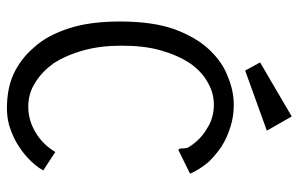

<svg xmlns="http://www.w3.org/2000/svg" viewBox="-170 -660 841 540"><g transform="rotate(90 250.0 -390.5)"><path d="M398 -482C398 -477 399 -474 402 -472L469 -505C461 -524 450 -540 437 -556C424 -570 408 -583 392 -594C374 -605 356 -613 336 -619C317 -625 297 -628 276 -628C251 -628 224 -623 198 -612C170 -602 145 -585 121 -560C97 -535 78 -502 63 -462C48 -420 41 -369 41 -308C41 -253 47 -205 60 -165C73 -125 90 -92 114 -66C136 -40 162 -21 190 -8C217 4 249 10 285 10C301 10 317 8 332 4C348 -1 364 -7 380 -16C395 -25 410 -35 424 -48C438 -61 450 -75 460 -92L408 -126C394 -103 376 -84 352 -70C330 -57 306 -50 281 -50C257 -50 234 -56 214 -69C192 -82 174 -100 158 -122C143 -146 131 -173 122 -206C113 -238 109 -274 109 -313C109 -354 113 -390 122 -422C131 -454 143 -481 158 -504C173 -526 191 -543 211 -554C231 -566 252 -572 275 -572C299 -572 322 -566 343 -552C364 -540 382 -522 395 -500C397 -496 398 -490 398 -482ZM308 -791 156 -702 179 -660 348 -721Z"/></g></svg>

Font: Inconsolatazi4
Style: Regular
Weight: 400
Designer: Raph Levien, Kirill Tkachev
Foundry: Cyreal
Version: Version 1.013